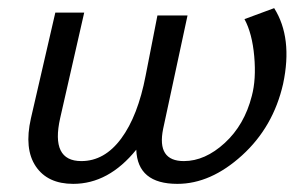

<svg xmlns="http://www.w3.org/2000/svg" viewBox="-20 -447 751 472"><path d="M654 -427Q700 -354 676 -241Q652 -135 575 -65Q498 5 416 5Q318 5 315 -79Q247 5 160 5Q97 5 68 -38Q39 -81 56 -156L116 -416H187L128 -157Q104 -51 180 -51Q237 -51 278 -106.5Q319 -162 338 -261L367 -409H441L381 -130Q365 -51 432 -51Q484 -51 532.5 -95.5Q581 -140 599 -211Q610 -252 605 -308.5Q600 -365 581 -400Z"/></svg>

Font: EauTest Medium
Style: Italic
Weight: 500
Italic angle: -12°
Designer: Christian Thalmann (Catharsis Fonts)
Version: Version 0.001;PS 000.001;hotconv 1.0.88;makeotf.lib2.5.64775